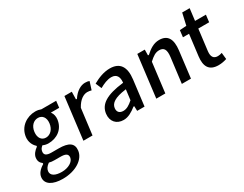

<svg xmlns="http://www.w3.org/2000/svg" viewBox="-86 -1161 2433 1914"><g transform="rotate(-30 1130.0 -204.0)"><path d="M165 8 167 7H169C186 12 204 14 230 14H294C347 14 382 25 377 68C371 115 310 152 234 152C159 152 111 126 117 77C120 52 135 29 165 8ZM208 217C361 217 469 142 480 49C490 -32 437 -67 322 -67H239C181 -67 160 -86 164 -120C167 -145 178 -159 195 -173L197 -175L200 -174C219 -165 242 -161 261 -161C358 -161 443 -218 456 -325C460 -358 452 -388 439 -406L433 -415H529L538 -491H369H368C350 -498 328 -503 303 -503C206 -503 110 -441 96 -329C89 -272 114 -226 143 -201L144 -199L143 -190L141 -189C112 -169 82 -136 78 -100C73 -61 89 -37 111 -21L112 -20L111 -10L109 -8C62 20 33 55 28 94C18 175 95 217 208 217ZM195 -330C203 -396 245 -434 294 -434C343 -434 376 -395 368 -330C360 -263 316 -223 268 -223C219 -223 187 -263 195 -330Z M679 -10 716 -306V-307C756 -382 807 -411 849 -411C868 -411 880 -408 896 -404L925 -495C914 -500 899 -503 876 -503C826 -503 771 -470 729 -407L728 -404H716L718 -491H633L574 -10Z M1027 12C1080 12 1128 -17 1175 -54L1176 -55H1185L1187 0H1272L1308 -292C1325 -430 1276 -503 1160 -503C1090 -503 1022 -475 964 -442L993 -374C1038 -399 1084 -420 1130 -420C1195 -420 1212 -372 1206 -317L1205 -312H1201C1007 -289 917 -233 904 -130C894 -45 945 12 1027 12ZM1191 -242 1197 -243 1182 -125 1180 -123C1141 -89 1108 -68 1069 -68C1029 -68 1001 -89 1007 -136C1014 -189 1064 -225 1191 -242Z M1517 -10 1559 -350 1560 -352C1604 -392 1635 -414 1678 -414C1733 -414 1753 -380 1743 -298L1707 -10H1812L1849 -313C1864 -436 1828 -503 1728 -503C1666 -503 1616 -469 1569 -426L1567 -425H1557L1558 -491H1472L1413 -10Z M2119 12C2155 12 2186 5 2214 -4L2206 -79C2191 -74 2174 -70 2158 -70C2108 -70 2088 -102 2095 -163L2125 -406H2250L2260 -488H2135L2152 -625H2066L2035 -489L1958 -484L1949 -407H2019L1989 -164C1976 -58 2008 12 2119 12Z"/></g></svg>

Font: Falling Sky
Style: LightObl
Weight: 400
Designer: Paul D. Hunt
Foundry: Adobe Systems Incorporated
Version: Version 1.02